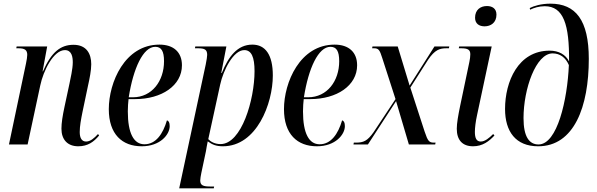

<svg xmlns="http://www.w3.org/2000/svg" viewBox="-20 -790 3264 1050"><path d="M408 10C460 10 493 -14 522 -49L516 -57C495 -34 474 -16 451 -16C428 -16 416 -34 416 -68C416 -100 423 -137 431 -177L461 -320C470 -360 479 -405 479 -439C479 -495 454 -545 382 -545C311 -545 261 -505 215 -400H213L238 -536H71L69 -526H81C116 -526 129 -516 129 -490C129 -479 126 -461 122 -442L29 0H131L200 -322C217 -404 273 -516 335 -516C373 -516 378 -477 378 -449C378 -413 365 -358 360 -333L333 -207C322 -156 316 -117 316 -86C316 -27 349 10 408 10Z M755 10C856 10 908 -54 908 -100C908 -121 902 -129 893 -132C871 -57 832 -1 770 -1C712 -1 679 -60 679 -181C679 -200 681 -236 683 -248H719C864 -248 975 -322 975 -433C975 -504 930 -546 852 -546C662 -546 575 -339 575 -193C575 -56 648 10 755 10ZM707 -258H684C709 -417 763 -534 829 -534C862 -534 877 -511 877 -455C877 -347 811 -258 707 -258Z M1105 -437 960 240H1149L1151 230H1131C1093 230 1075 225 1075 197C1075 187 1078 172 1081 156L1106 38C1109 18 1112 4 1116 -17C1141 1 1162 10 1199 10C1384 10 1472 -224 1472 -377C1472 -491 1431 -546 1360 -546C1278 -546 1229 -480 1193 -391H1190L1218 -536H1048L1046 -526H1062C1099 -526 1113 -519 1113 -490C1113 -481 1110 -462 1105 -437ZM1186 -2C1154 -2 1131 -16 1119 -29L1184 -327C1201 -406 1256 -516 1316 -516C1355 -516 1372 -478 1372 -401C1372 -245 1301 -2 1186 -2Z M1713 10C1814 10 1866 -54 1866 -100C1866 -121 1860 -129 1851 -132C1829 -57 1790 -1 1728 -1C1670 -1 1637 -60 1637 -181C1637 -200 1639 -236 1641 -248H1677C1822 -248 1933 -322 1933 -433C1933 -504 1888 -546 1810 -546C1620 -546 1533 -339 1533 -193C1533 -56 1606 10 1713 10ZM1665 -258H1642C1667 -417 1721 -534 1787 -534C1820 -534 1835 -511 1835 -455C1835 -347 1769 -258 1665 -258Z M1913 0H1992L2146 -237L2216 0H2360L2362 -10H2354C2327 -10 2320 -17 2302 -71L2224 -311L2321 -463C2358 -518 2385 -526 2422 -526H2435L2437 -536H2356L2220 -322L2155 -536H2017L2015 -526H2026C2051 -526 2057 -515 2070 -474L2143 -248L2023 -67C1989 -19 1968 -10 1926 -10H1915Z M2630 -646C2664 -646 2695 -666 2695 -710C2695 -744 2671 -757 2643 -757C2608 -757 2578 -737 2578 -693C2578 -660 2601 -646 2630 -646ZM2567 10C2620 10 2655 -18 2684 -49L2677 -57C2655 -35 2632 -16 2609 -16C2585 -16 2577 -36 2577 -69C2577 -90 2581 -125 2589 -161L2669 -536H2491L2489 -526H2501C2539 -526 2552 -518 2552 -493C2552 -481 2550 -467 2547 -452L2496 -209C2486 -160 2478 -116 2478 -86C2478 -24 2509 10 2567 10Z M2923 10C3120 10 3200 -207 3200 -468C3200 -680 3128 -770 2990 -770C2939 -770 2898 -757 2877 -746L2879 -737C2900 -747 2927 -756 2959 -756C3062 -756 3094 -655 3092 -454C3074 -491 3036 -513 2986 -513C2813 -513 2742 -343 2742 -194C2742 -71 2800 10 2923 10ZM2925 0C2875 0 2843 -41 2843 -144C2843 -304 2911 -498 3002 -498C3042 -498 3073 -476 3091 -434C3083 -245 3028 0 2925 0Z"/></svg>

Font: Noto Serif Display Condensed Medium
Style: Italic
Weight: 500
Width: 3
Italic angle: -12°
Designer: Monotype Design Team
Foundry: Monotype Imaging Inc.
Version: Version 2.009